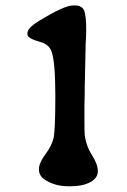

<svg xmlns="http://www.w3.org/2000/svg" viewBox="-20 -667 455 686"><path d="M78.1 -543.5V-548.8Q78.1 -566.9 117.7 -591.3Q209.5 -647.5 240.2 -647.5H248Q272.5 -647.5 280.3 -629.9Q288.1 -612.3 288.1 -558.1L287.1 -529.8Q286.1 -510.7 286.1 -510.3L282.7 -352.5V-332.5L281.7 -292.5Q281.7 -292.5 281.7 -238.8Q281.7 -194.8 282.7 -186Q287.1 -147 308.3 -113.5Q329.6 -80.1 329.6 -55.4Q329.6 -30.8 302.5 -16.1Q275.4 -1.5 233.4 -1.5H224.1Q175.8 -1.5 139.6 -25.4Q119.1 -39.1 119.1 -62Q119.1 -85 141.8 -115.2Q164.6 -145.5 171.1 -172.6Q177.7 -199.7 177.7 -324Q177.7 -448.2 163.6 -484.4Q154.3 -508.3 126.5 -516.1Q78.1 -529.8 78.1 -543.5Z"/></svg>

Font: Averia Libre
Style: Regular
Weight: 400
Version: Version 1.002